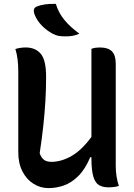

<svg xmlns="http://www.w3.org/2000/svg" viewBox="-20 -954 690 987"><path d="M229 13Q188 13 152.5 -9Q117 -31 95.5 -72.5Q74 -114 74 -171V-584Q74 -619 70.5 -648Q67 -677 59 -702Q84 -710 112 -710Q162 -710 189.5 -677.5Q217 -645 217 -559Q217 -497 213.5 -437Q210 -377 203 -311Q196 -245 184 -166Q193 -141 207.5 -131.5Q222 -122 244 -122Q295 -122 347.5 -152Q400 -182 450 -250V-703Q460 -707 471 -708.5Q482 -710 492 -710Q536 -710 555.5 -690Q575 -670 575 -626V-101Q575 -46 591 2Q568 9 537 9Q509 9 489.5 -2Q470 -13 460 -45.5Q450 -78 450 -140V-146H444Q418 -84 382.5 -49Q347 -14 308 -0.5Q269 13 229 13ZM267 -934Q281 -888 311 -851.5Q341 -815 388 -781Q368 -772 352 -769.5Q336 -767 316 -767Q296 -767 281.5 -769.5Q267 -772 252 -780Q220 -797 195 -822.5Q170 -848 158 -879Q146 -910 168 -920Q187 -928 211.5 -931.5Q236 -935 267 -934Z"/></svg>

Font: Recursive Sn Csl St SmB
Style: Regular
Weight: 600
Version: Version 1.079;hotconv 1.0.112;makeotfexe 2.5.65598; ttfautoh